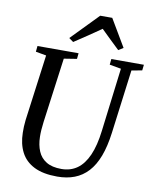

<svg xmlns="http://www.w3.org/2000/svg" viewBox="-104 -1066 932 1155"><g transform="rotate(10 361.5 -489.0)"><path d="M655 -696 604.5 -306Q593.5 -222 570.8 -162Q548 -102 513 -64Q478 -26 431.2 -8Q384.5 10 325.5 10Q239 10 184.2 -17.5Q129.5 -45 103.5 -95.5Q77.5 -146 76.5 -214Q76 -232 76.8 -251.5Q77.5 -271 80 -291.5L134 -696L69.5 -707.5L73 -743H324L320.5 -708L242 -695.5L188.5 -299Q185 -273 183.5 -250Q182 -227 182.5 -207Q183.5 -158 199.5 -120Q215.5 -82 250.5 -60.8Q285.5 -39.5 342.5 -39.5Q398 -39.5 438.8 -68.5Q479.5 -97.5 505.8 -157Q532 -216.5 543 -308L591 -695.5L520.5 -708L524 -743H723L719 -708ZM253 -823.5 413 -988H486.5L585 -821.5L555.5 -803Q527 -830 498.2 -857.8Q469.5 -885.5 441.5 -913Q403 -886 362.8 -859Q322.5 -832 280 -804Z"/></g></svg>

Font: Merriweather 60pt
Style: Italic
Weight: 400
Italic angle: -7.8°
Version: Version 2.101